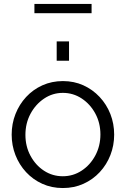

<svg xmlns="http://www.w3.org/2000/svg" viewBox="-20 -939 635 969"><path d="M297.2 10Q240.6 10 193.5 -11.4Q146.4 -32.7 111.6 -70.2Q76.9 -107.7 57.9 -156.4Q38.9 -205.2 38.9 -259.4Q38.9 -314.7 58.1 -363.4Q77.2 -412.1 111.9 -449.6Q146.6 -487.1 194.1 -508.5Q241.6 -529.8 297.6 -529.8Q353.6 -529.8 400.7 -508.5Q447.8 -487.1 482.9 -449.6Q517.9 -412.1 537.1 -363.4Q556.2 -314.7 556.2 -259.4Q556.2 -205.2 537.2 -156.4Q518.2 -107.7 483.4 -70.2Q448.5 -32.7 401.2 -11.4Q353.9 10 297.2 10ZM108.3 -258.2Q108.3 -200.3 133.9 -152.8Q159.5 -105.2 202.1 -77.4Q244.8 -49.5 296.9 -49.5Q349.1 -49.5 392.2 -77.9Q435.4 -106.2 461.1 -154.4Q486.8 -202.6 486.8 -260.4Q486.8 -318.2 461.1 -365.9Q435.4 -413.6 392.3 -442Q349.2 -470.3 297.2 -470.3Q245.4 -470.3 202.5 -441.4Q159.5 -412.5 133.9 -364.7Q108.3 -316.9 108.3 -258.2ZM266.1 -632.5V-730H328.4V-632.5ZM153.7 -872.3V-919.1H442.2V-872.3Z"/></svg>

Font: Raleway Thin
Style: Regular
Weight: 100
Designer: Matt McInerney, Pablo Impallari, Rodrigo Fuenzalida
Foundry: Matt McInerney, Pablo Impallari, Rodrigo Fuenzalida
Version: Version 4.026